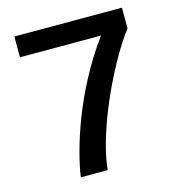

<svg xmlns="http://www.w3.org/2000/svg" viewBox="-108 -815 829 906"><g transform="rotate(-15 307.0 -361.5)"><path d="M44.5 -723H570V-621.5Q533.5 -574 497.5 -511.8Q461.5 -449.5 428.5 -380.2Q395.5 -311 369.5 -241.8Q343.5 -172.5 327 -110Q310.5 -47.5 307 0H175.5Q181.5 -46.5 199.8 -116.2Q218 -186 250 -270.2Q282 -354.5 329.5 -444.5Q377 -534.5 440.5 -621.5H44.5Z"/></g></svg>

Font: Public Sans SemiBold
Style: Regular
Weight: 600
Designer: The Public Sans Project Authors: Dan O. Williams and USWDS (Libre Franklin designed by Pablo Impallari and Rodrigo Fuenz
Version: Version 1.007